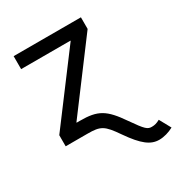

<svg xmlns="http://www.w3.org/2000/svg" viewBox="-171 -632 887 951"><g transform="rotate(-30 273.0 -156.0)"><path d="M45.9 0H169.9C245.6 0 262.2 9.8 315.9 87.9C376 174.8 416 204.1 464.4 204.1C491.2 204.1 521.5 195.3 546.4 181.6L510.7 116.7C493.2 126.5 480.5 129.9 464.4 129.9C440.4 129.9 429.7 122.1 377 45.9C309.6 -52.2 272 -74.2 169.9 -74.2H151.4V-76.2L430.7 -449.2V-515.6H45.9V-441.4H328.1V-439.5L45.9 -63.5Z"/></g></svg>

Font: Raveo Display Display
Style: Regular
Weight: 400
Designer: Jakub Foglar, Rasmus Andersson (Inter)
Foundry: Jakubfoglar.com
Version: Version 1.100;Glyphs 3.2.3 (3260)